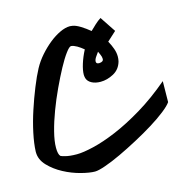

<svg xmlns="http://www.w3.org/2000/svg" viewBox="-84 -572 678 693"><g transform="rotate(-15 254.5 -226.0)"><path d="M310.5 -376Q308.6 -373 300.8 -362.3Q293 -351.6 293 -343.8Q293 -335 303.7 -335H304.7Q320.3 -335.9 320.3 -346.7Q320.3 -354.5 316.4 -362.8Q312.5 -371.1 310.5 -376ZM507.8 -134.8Q500 -123 477.1 -105Q454.1 -86.9 423.3 -67.9Q392.6 -48.8 356.9 -29.8Q321.3 -10.7 288.1 4.9Q254.9 20.5 228 29.8Q201.2 39.1 188.5 39.1Q168.9 39.1 136.7 30.8Q104.5 22.5 74.2 6.3Q43.9 -9.8 22 -32.7Q0 -55.7 0 -84V-85.9Q1 -115.2 9.3 -154.3Q17.6 -193.4 30.8 -233.4Q43.9 -273.4 59.1 -311Q74.2 -348.6 87.9 -374Q100.6 -397.5 119.1 -418.5Q137.7 -439.5 157.7 -455.6Q177.7 -471.7 198.2 -481.4Q218.8 -491.2 236.3 -491.2Q238.3 -491.2 240.7 -490.7Q243.2 -490.2 245.1 -490.2Q257.8 -488.3 274.4 -478Q291 -467.8 307.6 -454.1Q318.4 -464.8 329.1 -474.6Q339.8 -484.4 350.6 -491.2L389.6 -432.6L355.5 -401.4Q364.3 -385.7 369.6 -370.6Q375 -355.5 375 -340.8Q375 -335.9 374.5 -332Q374 -328.1 373 -323.2Q365.2 -294.9 340.8 -281.7Q316.4 -268.6 292 -268.6Q272.5 -268.6 258.8 -275.9Q245.1 -283.2 241.2 -295.9Q239.3 -303.7 239.3 -308.6Q239.3 -325.2 246.6 -348.6Q253.9 -372.1 266.6 -396.5Q254.9 -406.2 243.2 -413.1Q231.4 -419.9 221.7 -420.9Q214.8 -420.9 201.2 -402.3Q187.5 -383.8 171.4 -354Q155.3 -324.2 137.7 -286.6Q120.1 -249 106 -211.4Q91.8 -173.8 83 -139.2Q74.2 -104.5 74.2 -80.1Q74.2 -55.7 82 -47.9Q87.9 -44.9 96.7 -43Q113.3 -38.1 141.6 -38.1Q165 -38.1 204.1 -47.4Q243.2 -56.6 292 -77.1Q340.8 -97.7 396 -130.9Q451.2 -164.1 508.8 -212.9Z"/></g></svg>

Font: Miniver
Style: Regular
Weight: 400
Designer: Dathan Boardman
Foundry: Open Window
Version: Version 1.000